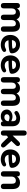

<svg xmlns="http://www.w3.org/2000/svg" viewBox="2165 -2883 729 5099"><g transform="rotate(90 2529.5 -333.5)"><path d="M60.3 -65.2V-426.8Q60.3 -461.9 78.4 -480.2Q96.4 -498.4 129.7 -498.4Q162.8 -498.4 180.9 -480.2Q198.9 -461.9 198.9 -426.8V-359.8L187.9 -395.9Q208.3 -444.9 250.2 -472.7Q292.1 -500.4 349.5 -500.4Q407.1 -500.4 445.2 -472.5Q483.3 -444.7 498.9 -389.1H484.9Q505.9 -440.9 551.8 -470.7Q597.7 -500.4 656.7 -500.4Q740.5 -500.4 781.6 -450.1Q822.7 -399.8 822.7 -295.7V-65.2Q822.7 -29.9 804 -10.8Q785.4 8.4 751.3 8.4Q717.2 8.4 699 -10.8Q680.7 -29.9 680.7 -65.2V-290.7Q680.7 -343.4 663.6 -366.8Q646.6 -390.1 607.7 -390.1Q562.8 -390.1 537.4 -358.4Q512.1 -326.7 512.1 -269.6V-65.2Q512.1 -29.9 493.9 -10.8Q475.6 8.4 441.5 8.4Q407.4 8.4 388.8 -10.8Q370.1 -29.9 370.1 -65.2V-290.7Q370.1 -343.4 353.1 -366.8Q336 -390.1 297.9 -390.1Q253 -390.1 227.7 -358.4Q202.3 -326.7 202.3 -269.6V-65.2Q202.3 -29.9 184.1 -10.8Q165.8 8.4 130.9 8.4Q96.8 8.4 78.6 -10.8Q60.3 -29.9 60.3 -65.2Z M908 -244.8Q908 -318.8 941.2 -377Q974.4 -435.2 1032.1 -467.8Q1089.9 -500.4 1161.9 -500.4Q1230.7 -500.4 1284.4 -470.4Q1338 -440.4 1367.3 -391Q1396.6 -341.7 1396.6 -287.5Q1396.6 -262.8 1385.7 -248.4Q1374.7 -234 1357.1 -226.5Q1339.5 -219 1310.8 -213L1296.8 -210Q1259.4 -202.8 1214.2 -199.8Q1169 -196.8 1091.8 -195Q1059.5 -194.8 1023.7 -194L1027.2 -285.5H1057.9Q1144.9 -285.5 1197.3 -289.2Q1249.7 -292.8 1287.5 -308.4L1270.9 -295.2Q1273.1 -338.7 1242.2 -366.5Q1211.2 -394.2 1163.9 -394.2Q1105.9 -394.2 1075 -360.5Q1044.2 -326.8 1044.2 -260.6V-247.3Q1044.2 -192.4 1060.9 -158.5Q1077.7 -124.6 1107.7 -109.6Q1137.6 -94.6 1180.2 -94.6Q1205.6 -94.6 1231.3 -102Q1256.9 -109.4 1282.9 -124.4Q1310.9 -141.1 1335.5 -127.1Q1360 -113.1 1360.2 -84.2Q1360.4 -55.3 1327.9 -33.2Q1298.3 -13 1257.9 -1.4Q1217.4 10.2 1175.7 10.4Q1093.9 10.6 1033.2 -20.8Q972.5 -52.2 940.2 -109.7Q908 -167.2 908 -244.8Z M1451 -244.8Q1451 -318.8 1484.2 -377Q1517.4 -435.2 1575.1 -467.8Q1632.9 -500.4 1704.9 -500.4Q1773.7 -500.4 1827.4 -470.4Q1881 -440.4 1910.3 -391Q1939.6 -341.7 1939.6 -287.5Q1939.6 -262.8 1928.7 -248.4Q1917.7 -234 1900.1 -226.5Q1882.5 -219 1853.8 -213L1839.8 -210Q1802.4 -202.8 1757.2 -199.8Q1712 -196.8 1634.8 -195Q1602.5 -194.8 1566.7 -194L1570.2 -285.5H1600.9Q1687.9 -285.5 1740.3 -289.2Q1792.7 -292.8 1830.5 -308.4L1813.9 -295.2Q1816.1 -338.7 1785.2 -366.5Q1754.2 -394.2 1706.9 -394.2Q1648.9 -394.2 1618 -360.5Q1587.2 -326.8 1587.2 -260.6V-247.3Q1587.2 -192.4 1603.9 -158.5Q1620.7 -124.6 1650.7 -109.6Q1680.6 -94.6 1723.2 -94.6Q1748.6 -94.6 1774.3 -102Q1799.9 -109.4 1825.9 -124.4Q1853.9 -141.1 1878.5 -127.1Q1903 -113.1 1903.2 -84.2Q1903.4 -55.3 1870.9 -33.2Q1841.3 -13 1800.9 -1.4Q1760.4 10.2 1718.7 10.4Q1636.9 10.6 1576.2 -20.8Q1515.5 -52.2 1483.2 -109.7Q1451 -167.2 1451 -244.8Z M2029.3 -65.2V-426.8Q2029.3 -461.9 2047.4 -480.2Q2065.4 -498.4 2098.7 -498.4Q2131.8 -498.4 2149.9 -480.2Q2167.9 -461.9 2167.9 -426.8V-359.8L2156.9 -395.9Q2177.3 -444.9 2219.2 -472.7Q2261.1 -500.4 2318.5 -500.4Q2376.1 -500.4 2414.2 -472.5Q2452.3 -444.7 2467.9 -389.1H2453.9Q2474.9 -440.9 2520.8 -470.7Q2566.7 -500.4 2625.7 -500.4Q2709.5 -500.4 2750.6 -450.1Q2791.7 -399.8 2791.7 -295.7V-65.2Q2791.7 -29.9 2773 -10.8Q2754.4 8.4 2720.3 8.4Q2686.2 8.4 2668 -10.8Q2649.7 -29.9 2649.7 -65.2V-290.7Q2649.7 -343.4 2632.6 -366.8Q2615.6 -390.1 2576.7 -390.1Q2531.8 -390.1 2506.4 -358.4Q2481.1 -326.7 2481.1 -269.6V-65.2Q2481.1 -29.9 2462.9 -10.8Q2444.6 8.4 2410.5 8.4Q2376.4 8.4 2357.8 -10.8Q2339.1 -29.9 2339.1 -65.2V-290.7Q2339.1 -343.4 2322.1 -366.8Q2305 -390.1 2266.9 -390.1Q2222 -390.1 2196.7 -358.4Q2171.3 -326.7 2171.3 -269.6V-65.2Q2171.3 -29.9 2153.1 -10.8Q2134.8 8.4 2099.9 8.4Q2065.8 8.4 2047.6 -10.8Q2029.3 -29.9 2029.3 -65.2Z M2888.7 -151.6Q2888.7 -206.4 2930.7 -246.9Q2972.7 -287.4 3037.8 -297.9Q3102.9 -308.4 3166.7 -281L3215.2 -260.1V-193.3L3164.2 -210Q3119.1 -226.7 3084.9 -221.6Q3050.7 -216.5 3032.1 -196.9Q3013.5 -177.4 3013.5 -153.3Q3013.5 -122.3 3034.6 -103.8Q3055.7 -85.2 3094 -85.2Q3123.5 -85.2 3147.6 -98.5Q3171.6 -111.8 3185.5 -136.5Q3199.4 -161.3 3199.4 -192.4V-312Q3199.4 -357.9 3177.3 -380.7Q3155.3 -403.4 3110.1 -403.4Q3090.7 -403.4 3064.3 -394Q3037.9 -384.5 3007.3 -362.9Q2978.5 -342.9 2954.3 -357.2Q2930 -371.6 2927.9 -401.1Q2925.8 -430.7 2954.3 -450.3Q2991.1 -477.3 3035 -489.9Q3078.9 -502.6 3113.3 -502.8Q3224.2 -503.8 3279 -451.3Q3333.7 -398.8 3333.7 -291.9V-59.4Q3333.7 -28.1 3316.9 -9.9Q3300.1 8.4 3268.4 8.4Q3237.3 8.4 3219.4 -7.3Q3201.6 -23 3201.6 -53.3V-84.6L3209 -80.3Q3199 -31 3162.9 -10.3Q3126.8 10.4 3063.3 10.4Q3010.6 10.4 2970.7 -11.1Q2930.8 -32.6 2909.7 -69.7Q2888.7 -106.8 2888.7 -151.6Z M3444.7 -64V-599.7Q3444.7 -638.7 3461.8 -658.6Q3478.8 -678.4 3512.9 -678.4Q3547 -678.4 3564.5 -658.6Q3581.9 -638.7 3581.9 -599.7V-306.6V-305.6L3737.6 -467.2Q3764.1 -493.7 3791 -500.8Q3817.9 -507.8 3841.8 -484Q3854.3 -471.5 3858.4 -455.5Q3862.5 -439.4 3856 -420.9Q3849.6 -402.3 3830.3 -382.6L3696.5 -242.9L3699.1 -298.2L3864.4 -117.7Q3891.5 -88.4 3897.5 -61.2Q3903.4 -34 3879.5 -11Q3857.2 11.6 3828.3 3.6Q3799.4 -4.5 3768.4 -36.1L3623.1 -185.2L3581.9 -144.8V-64Q3581.9 -28.9 3564.6 -10.2Q3547.2 8.4 3512.9 8.4Q3478.8 8.4 3461.8 -10.2Q3444.7 -28.9 3444.7 -64Z M3949 -244.8Q3949 -318.8 3982.2 -377Q4015.4 -435.2 4073.1 -467.8Q4130.9 -500.4 4202.9 -500.4Q4271.7 -500.4 4325.4 -470.4Q4379 -440.4 4408.3 -391Q4437.6 -341.7 4437.6 -287.5Q4437.6 -262.8 4426.7 -248.4Q4415.7 -234 4398.1 -226.5Q4380.5 -219 4351.8 -213L4337.8 -210Q4300.4 -202.8 4255.2 -199.8Q4210 -196.8 4132.8 -195Q4100.5 -194.8 4064.7 -194L4068.2 -285.5H4098.9Q4185.9 -285.5 4238.3 -289.2Q4290.7 -292.8 4328.5 -308.4L4311.9 -295.2Q4314.1 -338.7 4283.2 -366.5Q4252.2 -394.2 4204.9 -394.2Q4146.9 -394.2 4116 -360.5Q4085.2 -326.8 4085.2 -260.6V-247.3Q4085.2 -192.4 4101.9 -158.5Q4118.7 -124.6 4148.7 -109.6Q4178.6 -94.6 4221.2 -94.6Q4246.6 -94.6 4272.3 -102Q4297.9 -109.4 4323.9 -124.4Q4351.9 -141.1 4376.5 -127.1Q4401 -113.1 4401.2 -84.2Q4401.4 -55.3 4368.9 -33.2Q4339.3 -13 4298.9 -1.4Q4258.4 10.2 4216.7 10.4Q4134.9 10.6 4074.2 -20.8Q4013.5 -52.2 3981.2 -109.7Q3949 -167.2 3949 -244.8Z M4527.7 -64.6V-426.8Q4527.7 -461.1 4546.5 -479.8Q4565.4 -498.4 4599.5 -498.4Q4632.6 -498.4 4649.4 -480.2Q4666.3 -461.9 4666.3 -426.8V-365.8L4655.3 -395.9Q4677.1 -446.1 4723.1 -473.3Q4769.1 -500.4 4827.9 -500.4Q4915.9 -500.4 4958.4 -450.1Q5000.9 -399.8 5000.9 -295.7V-64.6Q5000.9 -29.9 4982.5 -10.8Q4964.1 8.4 4930.3 8.4Q4896.4 8.4 4877.6 -10.8Q4858.9 -29.9 4858.9 -64.6V-289.3Q4858.9 -342.2 4839.4 -366.2Q4820 -390.1 4779.5 -390.1Q4729.2 -390.1 4699.4 -358.4Q4669.7 -326.7 4669.7 -274.4V-64.6Q4669.7 -29.9 4652.2 -10.8Q4634.8 8.4 4600.7 8.4Q4566.8 8.4 4547.2 -11.2Q4527.7 -30.7 4527.7 -64.6Z"/></g></svg>

Font: SN Pro Thin
Style: Regular
Weight: 200
Designer: Tobias Whetton
Foundry: Supernotes
Version: Version 1.003;Glyphs 3.3 (3324)